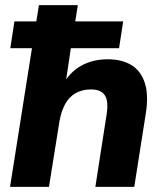

<svg xmlns="http://www.w3.org/2000/svg" viewBox="-20 -725 635 745"><path d="M19 0 104 -538H20L36 -642H121L131 -705H282L272 -642H458L442 -538H255L233 -392H222Q247 -442 292.5 -468.5Q338 -495 398 -495Q452 -495 489 -473Q526 -451 541.5 -404.5Q557 -358 546 -286L501 0H350L394 -283Q399 -315 394.5 -336Q390 -357 375 -367.5Q360 -378 333 -378Q299 -378 273.5 -363.5Q248 -349 233 -321.5Q218 -294 211 -256L170 0Z"/></svg>

Font: Nunito Sans 12pt ExtraLight 12pt ExtraBold
Style: Italic
Weight: 800
Italic angle: -9°
Version: Version 3.101;gftools[0.9.27]